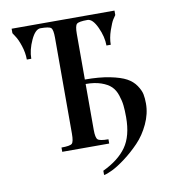

<svg xmlns="http://www.w3.org/2000/svg" viewBox="-92 -786 982 1034"><g transform="rotate(-10 399.0 -269.0)"><path d="M40 -675.8V-700.2H602.5V-675.8Q596.7 -668 587.9 -654.3Q579.1 -640.6 564.9 -600.1Q550.8 -559.6 550.8 -522.5H527.3Q527.3 -570.3 502.9 -623Q478.5 -675.8 450.2 -675.8Q402.3 -675.8 391.6 -665.5Q380.9 -655.3 380.9 -612.3V-362.3Q460 -362.3 517.6 -350.6Q575.2 -338.9 606.4 -321.8Q637.7 -304.7 655.8 -277.8Q673.8 -251 678.2 -229Q682.6 -207 682.6 -177.7Q682.6 -122.1 656.7 -66.9Q630.9 -11.7 592.8 27.8Q554.7 67.4 513.2 98.6Q471.7 129.9 439.5 145.5Q407.2 161.1 393.6 162.1V138.7Q480.5 97.7 522.5 38.1Q564.5 -21.5 564.5 -124Q564.5 -162.1 561.5 -189Q558.6 -215.8 548.3 -246.1Q538.1 -276.4 519 -294.9Q500 -313.5 464.8 -325.7Q429.7 -337.9 380.9 -337.9V-86.9Q380.9 -43.9 392.1 -33.7Q403.3 -23.4 449.2 -23.4H450.2V0H193.4V-23.4Q240.2 -23.4 251 -33.2Q261.7 -43 261.7 -86.9V-612.3Q261.7 -656.2 251 -666Q240.2 -675.8 193.4 -675.8Q165 -675.8 140.6 -623Q116.2 -570.3 116.2 -522.5H91.8Q91.8 -559.6 79.1 -598.1Q66.4 -636.7 52.7 -656.2Z"/></g></svg>

Font: TriodPostnaja
Style: Medium
Weight: 500
Version: 20110805